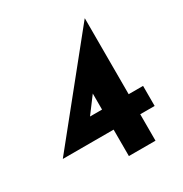

<svg xmlns="http://www.w3.org/2000/svg" viewBox="-158 -792 869 912"><g transform="rotate(-30 276.5 -335.5)"><path d="M434 -255V-671H433L10 -146V-145H288V0H434V-145H513V-255ZM222 -255 288 -343V-255Z"/></g></svg>

Font: Hejaz SemiBold
Style: Regular
Weight: 600
Designer: Bandar Raffah (Arabic) and Santiago Orozco (Latin)
Foundry: Caramella and Typemade
Version: Version 1.010;hotconv 1.0.109;makeotfexe 2.5.65596